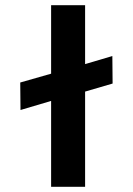

<svg xmlns="http://www.w3.org/2000/svg" viewBox="-20 -720 512 740"><path d="M177 0V-331L59 -296L58 -402L177 -436V-700H308V-473L413 -504L414 -398L308 -367V0Z"/></svg>

Font: Panamera
Style: Bold
Weight: 700
Designer: Bastien Sozeau
Foundry: NBR — Bastien Sozeau
Version: Version 3.002; ttfautohint (v1.8.4.7-5d5b);gftools[0.9.33]